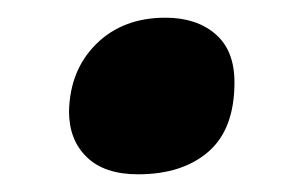

<svg xmlns="http://www.w3.org/2000/svg" viewBox="-20 -462 335 217"><path d="M136 -265Q98 -265 78 -284.5Q58 -304 58 -336Q59 -383 89 -412.5Q119 -442 167 -442Q202 -442 223.5 -423.5Q245 -405 245 -369Q245 -316 215.5 -290.5Q186 -265 136 -265Z"/></svg>

Font: Noto Sans Disp ExtBd
Style: Italic
Weight: 800
Italic angle: -12°
Designer: Monotype Design Team
Foundry: Monotype Imaging Inc.
Version: Version 2.000;GOOG;noto-source:20170915:90ef993387c0